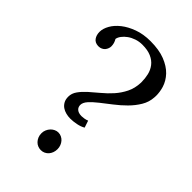

<svg xmlns="http://www.w3.org/2000/svg" viewBox="-218 -805 909 909"><g transform="rotate(45 237.0 -350.0)"><path d="M110.4 -606.4Q115.7 -597.7 118.7 -587.9Q121.6 -578.1 121.6 -567.4Q121.6 -561 118.9 -553.2Q116.2 -545.4 110.8 -538.8Q105.5 -532.2 96.7 -528.3Q88.9 -524.4 78.1 -524.4H75.7Q54.2 -525.4 43.7 -540.3Q33.2 -555.2 33.2 -576.7Q33.2 -598.6 47.1 -623.3Q61 -647.9 87.2 -668.5Q113.3 -689 150.6 -702.6Q188 -716.3 235.4 -716.3Q293 -716.3 332.5 -700.7Q372.1 -685.1 395.8 -660.2Q419.4 -635.3 429.2 -604Q437 -578.1 437 -552.2Q437 -546.9 436.5 -541.5Q434.6 -507.8 417.2 -479Q399.9 -450.2 375 -425.3Q350.1 -400.4 321.8 -378.7Q293.5 -356.9 269.3 -337.9Q245.1 -318.8 229.2 -301.3Q213.4 -283.7 213.4 -267.1Q213.4 -261.2 215.6 -255.1Q217.8 -249 222.7 -244.4Q227.5 -239.7 235.6 -236.8Q243.7 -233.9 255.4 -233.9Q262.2 -233.9 272.7 -235.6Q283.2 -237.3 292.5 -241.2L304.2 -206.1Q288.6 -196.8 266.4 -192.4Q244.1 -188 225.6 -188Q210.9 -188 196.5 -191.7Q182.1 -195.3 170.9 -203.1Q159.7 -210.9 152.6 -223.6Q145.5 -236.3 145.5 -254.9Q145.5 -277.3 159.7 -297.1Q173.8 -316.9 195.3 -336.2Q216.8 -355.5 241.9 -376.2Q267.1 -397 289.1 -421.6Q311 -446.3 325.9 -476.3Q340.8 -506.3 342.3 -544.4V-548.8Q342.3 -573.2 336.9 -596.4Q331.5 -619.6 317.4 -637.9Q303.2 -656.2 279.3 -666.7Q255.4 -677.2 220.2 -677.2Q198.7 -677.2 179.4 -670.7Q160.2 -664.1 145.5 -653.6Q130.9 -643.1 121.6 -630.6Q112.3 -618.2 110.4 -606.4ZM285.6 -43Q285.6 -30.8 281.7 -20Q277.8 -9.3 270.8 -1.2Q263.7 6.8 253.9 11.5Q244.1 16.1 232.4 16.1Q222.2 16.1 212.4 12.2Q202.6 8.3 195.1 0.5Q187.5 -7.3 182.9 -18.1Q178.2 -28.8 178.2 -43Q178.2 -55.2 182.9 -65.9Q187.5 -76.7 195.1 -84.7Q202.6 -92.8 212.4 -97.4Q222.2 -102.1 232.4 -102.1Q243.7 -102.1 253.4 -97.4Q263.2 -92.8 270.3 -84.7Q277.3 -76.7 281.5 -65.9Q285.6 -55.2 285.6 -43Z"/></g></svg>

Font: DimaThulth2
Style: Regular
Weight: 400
Designer: R.Balvardi
Foundry: R.Balvardi (R.Balvardi@gmail.com)
Version: Version 1.00;November 13, 2018;FontCreator 11.5.0.2427 64-bi